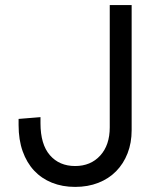

<svg xmlns="http://www.w3.org/2000/svg" viewBox="-20 -720 623 754"><path d="M275 -68Q336 -68 373.5 -109Q411 -150 411 -220V-700H497V-209Q497 -159 481 -118Q465 -77 436 -47.5Q407 -18 366 -2Q325 14 275 14Q225 14 184 -2.5Q143 -19 114 -50Q85 -81 69 -126Q53 -171 53 -229V-253L139 -260V-236Q139 -153 176 -110.5Q213 -68 275 -68Z"/></svg>

Font: NT Somic
Style: Regular
Weight: 400
Designer: Ravid Balaliev — lead type designer, mastering
Michael Voronin — secret advisor, marketing
Ivan Kovalenko — best boy
Foundry: NT Type
Version: Version 0.7